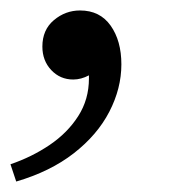

<svg xmlns="http://www.w3.org/2000/svg" viewBox="-52 -163 360 367"><path d="M101 -143Q139 -143 159.5 -114Q180 -85 180 -40Q180 6 157 50.5Q134 95 89 130Q44 165 -21 184L-32 151Q9 137 43 114Q77 91 97.5 59Q118 27 118 -13V-19Q103 -11 88 -11Q63 -11 46 -29Q29 -47 29 -74Q29 -106 51 -124.5Q73 -143 101 -143Z"/></svg>

Font: Tiro Tamil
Style: Italic
Weight: 400
Italic angle: -11°
Designer: Tamil: Fernando Mello & Fiona Ross, assisted by Kaja Sojewska. Latin: John Hudson with Paul Hanslow, assisted by Kaja So
Foundry: Tiro Typeworks Ltd.
Version: Version 1.52